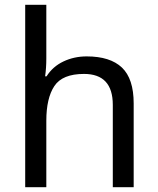

<svg xmlns="http://www.w3.org/2000/svg" viewBox="-20 -780 658 800"><path d="M173 -537Q173 -497 168 -462H174Q200 -503 244.5 -524Q289 -545 341 -545Q439 -545 488 -498.5Q537 -452 537 -349V0H450V-343Q450 -472 330 -472Q240 -472 206.5 -421.5Q173 -371 173 -277V0H85V-760H173Z"/></svg>

Font: Noto Sans Palmyrene
Style: Regular
Weight: 400
Designer: Monotype Design Team
Foundry: Monotype Imaging Inc.
Version: Version 2.001; ttfautohint (v1.8.4.7-5d5b)